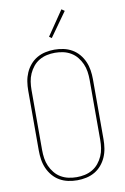

<svg xmlns="http://www.w3.org/2000/svg" viewBox="-104 -1020 707 1087"><g transform="rotate(-10 250.0 -476.5)"><path d="M250 8Q224 8 198 2.5Q172 -3 149.5 -16Q127 -29 110 -49Q93 -69 82.5 -93Q72 -117 68 -143Q64 -169 64 -195V-540Q64 -566 68 -592Q72 -618 82.5 -642Q93 -666 110 -686Q127 -706 149.5 -719Q172 -732 198 -737.5Q224 -743 250 -743Q276 -743 302 -737.5Q328 -732 350.5 -719Q373 -706 390 -686Q407 -666 417.5 -642Q428 -618 432 -592Q436 -566 436 -540V-195Q436 -169 432 -143Q428 -117 417.5 -93Q407 -69 390 -49Q373 -29 350.5 -16Q328 -3 302 2.5Q276 8 250 8ZM250 -10Q274 -10 297 -15Q320 -20 340.5 -32Q361 -44 376 -62.5Q391 -81 400.5 -102.5Q410 -124 413.5 -147.5Q417 -171 417 -195V-540Q417 -564 413.5 -587.5Q410 -611 400.5 -632.5Q391 -654 376 -672.5Q361 -691 340.5 -703Q320 -715 297 -720Q274 -725 250 -725Q226 -725 203 -720Q180 -715 159.5 -703Q139 -691 124 -672.5Q109 -654 99.5 -632.5Q90 -611 86.5 -587.5Q83 -564 83 -540V-195Q83 -171 86.5 -147.5Q90 -124 99.5 -102.5Q109 -81 124 -62.5Q139 -44 159.5 -32Q180 -20 203 -15Q226 -10 250 -10ZM247 -810 233 -820 329 -961 346 -949Z"/></g></svg>

Font: Iosevka Curly Thin
Style: Regular
Weight: 100
Monospace: yes
Designer: Belleve Invis
Foundry: Belleve Invis
Version: Version 22.1.2; ttfautohint (v1.8.4)